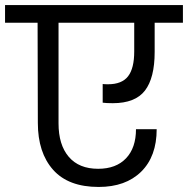

<svg xmlns="http://www.w3.org/2000/svg" viewBox="-47 -760 745 761"><path d="M360 -427Q367 -426 381 -426Q436 -426 460.5 -457.5Q485 -489 485 -556V-670H185V-271Q185 -186 225.5 -138.5Q266 -91 342 -91Q413 -91 452.5 -132.5Q492 -174 492 -248H574Q574 -140 512.5 -79.5Q451 -19 344 -19Q224 -19 163.5 -87Q103 -155 103 -273L102 -670H-27V-740H678V-670H566V-554Q566 -451 527.5 -401Q489 -351 400 -351Q374 -351 360 -353Z"/></svg>

Font: Fz Poppins
Style: Regular
Weight: 400
Designer: Ninad Kale (Devanagari), Jonny Pinhorn (Latin)
Foundry: Indian Type Foundry
Version: Vit hóa bi Vntype.Com & FontZin.Com